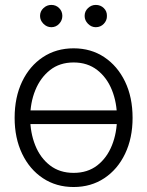

<svg xmlns="http://www.w3.org/2000/svg" viewBox="-20 -750 600 782"><path d="M478 -300.3V-244.6H82V-300.3ZM279.8 11.7Q209 11.7 154.8 -24.2Q100.6 -60.1 70.1 -123.8Q39.6 -187.5 39.6 -270Q39.6 -354 70.1 -417.7Q100.6 -481.4 154.8 -517.3Q209 -553.2 279.8 -553.2Q350.6 -553.2 404.5 -517.3Q458.5 -481.4 489.3 -417.7Q520 -354 520 -270Q520 -187.5 489.5 -123.8Q459 -60.1 404.8 -24.2Q350.6 11.7 279.8 11.7ZM279.8 -45.9Q336.9 -45.9 376.2 -76.4Q415.5 -106.9 436 -158.2Q456.5 -209.5 456.5 -270Q456.5 -331.5 436 -382.8Q415.5 -434.1 376 -464.8Q336.4 -495.6 279.8 -495.6Q223.1 -495.6 183.8 -464.6Q144.5 -433.6 123.8 -382.6Q103 -331.5 103 -270Q103 -209.5 123.5 -158.2Q144 -106.9 183.6 -76.4Q223.1 -45.9 279.8 -45.9ZM189 -639.2Q170.9 -639.2 157 -653.1Q143.1 -667 143.1 -685.1Q143.1 -704.1 157 -717Q170.9 -730 189 -730Q208 -730 220.9 -717Q233.9 -704.1 233.9 -685.1Q233.9 -667 220.9 -653.1Q208 -639.2 189 -639.2ZM370.1 -639.2Q352.1 -639.2 338.4 -653.1Q324.7 -667 324.7 -685.1Q324.7 -704.1 338.4 -717Q352.1 -730 370.1 -730Q389.6 -730 402.8 -717Q416 -704.1 415.5 -685.1Q416 -667 402.8 -653.1Q389.6 -639.2 370.1 -639.2Z"/></svg>

Font: Inter Tight Light
Style: Regular
Weight: 300
Designer: Rasmus Andersson
Foundry: rsms
Version: Version 3.004